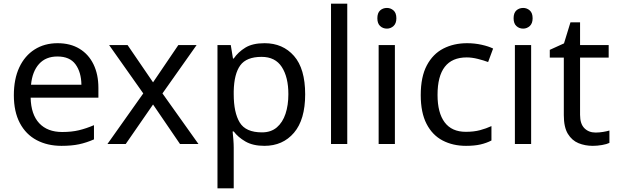

<svg xmlns="http://www.w3.org/2000/svg" viewBox="-20 -780 3343 1040"><path d="M292 -546Q361 -546 410.5 -516Q460 -486 486.5 -431.5Q513 -377 513 -304V-251H146Q148 -160 192.5 -112.5Q237 -65 317 -65Q368 -65 407.5 -74.5Q447 -84 489 -102V-25Q448 -7 408 1.5Q368 10 313 10Q237 10 178.5 -21Q120 -52 87.5 -113.5Q55 -175 55 -264Q55 -352 84.5 -415Q114 -478 167.5 -512Q221 -546 292 -546ZM291 -474Q228 -474 191.5 -433.5Q155 -393 148 -321H421Q420 -389 389 -431.5Q358 -474 291 -474Z M756 -274 571 -536H671L809 -334L946 -536H1045L860 -274L1055 0H955L809 -214L661 0H562Z M1413 -546Q1512 -546 1572.5 -477Q1633 -408 1633 -269Q1633 -132 1572.5 -61Q1512 10 1412 10Q1350 10 1309.5 -13.5Q1269 -37 1246 -68H1240Q1242 -51 1244 -25Q1246 1 1246 20V240H1158V-536H1230L1242 -463H1246Q1270 -498 1309 -522Q1348 -546 1413 -546ZM1397 -472Q1315 -472 1281.5 -426Q1248 -380 1246 -286V-269Q1246 -170 1278.5 -116.5Q1311 -63 1399 -63Q1448 -63 1479.5 -90Q1511 -117 1526.5 -163.5Q1542 -210 1542 -270Q1542 -362 1506.5 -417Q1471 -472 1397 -472Z M1861 0H1773V-760H1861Z M2076 -737Q2096 -737 2111.5 -723.5Q2127 -710 2127 -681Q2127 -653 2111.5 -639Q2096 -625 2076 -625Q2054 -625 2039 -639Q2024 -653 2024 -681Q2024 -710 2039 -723.5Q2054 -737 2076 -737ZM2119 -536V0H2031V-536Z M2504 10Q2433 10 2377.5 -19Q2322 -48 2290.5 -109Q2259 -170 2259 -265Q2259 -364 2292 -426Q2325 -488 2381.5 -517Q2438 -546 2510 -546Q2551 -546 2589 -537.5Q2627 -529 2651 -517L2624 -444Q2600 -453 2568 -461Q2536 -469 2508 -469Q2350 -469 2350 -266Q2350 -169 2388.5 -117.5Q2427 -66 2503 -66Q2547 -66 2580.5 -75Q2614 -84 2642 -97V-19Q2615 -5 2582.5 2.5Q2550 10 2504 10Z M2814 -737Q2834 -737 2849.5 -723.5Q2865 -710 2865 -681Q2865 -653 2849.5 -639Q2834 -625 2814 -625Q2792 -625 2777 -639Q2762 -653 2762 -681Q2762 -710 2777 -723.5Q2792 -737 2814 -737ZM2857 -536V0H2769V-536Z M3206 -62Q3226 -62 3247 -65.5Q3268 -69 3281 -73V-6Q3267 1 3241 5.5Q3215 10 3191 10Q3149 10 3113.5 -4.5Q3078 -19 3056 -55Q3034 -91 3034 -156V-468H2958V-510L3035 -545L3070 -659H3122V-536H3277V-468H3122V-158Q3122 -109 3145.5 -85.5Q3169 -62 3206 -62Z"/></svg>

Font: Noto Sans Tai Le
Style: Regular
Weight: 400
Designer: Monotype Design Team
Foundry: Monotype Imaging Inc.
Version: Version 2.002; ttfautohint (v1.8.4.7-5d5b)